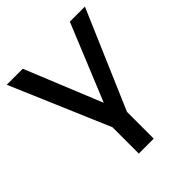

<svg xmlns="http://www.w3.org/2000/svg" viewBox="-199 -666 977 977"><g transform="rotate(-45 289.5 -177.5)"><path d="M236.3 183.6V-5.9L8.8 -539.1H124L293 -125L462.9 -539.1H571.3L343.8 -8.8V183.6Z"/></g></svg>

Font: Min Sans Medium
Style: Regular
Weight: 500
Designer: Jinseong-Kim, NotoSansCJK, Nunito
Foundry: Jinseong-Kim
Version: Version 1.400;Glyphs 3.1.2 (3151)